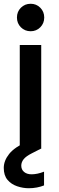

<svg xmlns="http://www.w3.org/2000/svg" viewBox="-30 -790 314 1020"><path d="M133 -624Q102 -624 81 -645Q60 -666 60 -697Q60 -728 81 -749Q102 -770 133 -770Q163 -770 184 -749Q205 -728 205 -697Q205 -666 184 -645Q163 -624 133 -624ZM75 -551H189V0H75ZM159 -59 189 -1 140 24Q108 40 95.5 56Q83 72 83 90Q83 111 98 123.5Q113 136 138 136Q168 136 204 122V195Q187 202 166 206Q145 210 123 210Q92 210 61 199.5Q30 189 10 165.5Q-10 142 -10 102Q-10 64 18.5 28Q47 -8 117 -40Z"/></svg>

Font: Poppins Medium
Style: Regular
Weight: 500
Designer: Ninad Kale (Devanagari), Jonny Pinhorn (Latin)
Version: Version 5.002